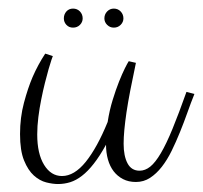

<svg xmlns="http://www.w3.org/2000/svg" viewBox="-20 -458 484 458"><path d="M232.9 -112.8Q217.8 -85.4 203.6 -67.4Q189.5 -49.3 175.5 -38.6Q161.6 -27.8 147.5 -23.4Q133.3 -19 118.2 -19Q106 -19 90.3 -22.9Q74.7 -26.9 60.8 -39.3Q46.9 -51.8 37.4 -75.2Q27.8 -98.6 27.8 -138.2Q27.8 -177.7 37.1 -212.6Q46.4 -247.6 57.6 -273.9Q70.8 -304.2 87.9 -330.1L106 -324.2Q105.5 -323.7 102.8 -315.4Q100.1 -307.1 95.9 -293Q91.8 -278.8 87.2 -260.3Q82.5 -241.7 78.4 -220.9Q74.2 -200.2 71.5 -178.7Q68.8 -157.2 68.8 -137.2Q68.8 -91.3 85.2 -64.7Q101.6 -38.1 127.9 -38.1Q157.2 -38.1 184.6 -72Q211.9 -106 236.8 -167Q241.2 -195.3 248.8 -219.7Q256.3 -244.1 263.9 -263.2Q271.5 -282.2 277.8 -294.9Q284.2 -307.6 287.1 -312L304.2 -308.1Q296.4 -271.5 290.8 -242.4Q285.2 -213.4 281.7 -189.9Q278.3 -166.5 276.6 -148.2Q274.9 -129.9 274.9 -115.2Q274.9 -85.9 284.2 -68.4Q293.5 -50.8 313 -50.8Q326.2 -50.8 338.4 -60.5Q350.6 -70.3 363.8 -92.8Q377 -115.2 391.6 -150.9Q406.2 -186.5 424.8 -238.8L443.8 -233.9Q435.5 -213.4 427.2 -189.9Q418.9 -166.5 409.4 -143.1Q399.9 -119.6 389.4 -98.1Q378.9 -76.7 366 -60.1Q353 -43.5 337.9 -33.7Q322.8 -23.9 304.2 -23.9Q286.6 -23.9 273.4 -30.8Q260.3 -37.6 251.2 -49.3Q242.2 -61 237.5 -77.4Q232.9 -93.8 232.9 -112.8ZM132.3 -414.1Q132.3 -423.8 138.4 -430.7Q144.5 -437.5 154.3 -437.5Q164.1 -437.5 170.7 -430.7Q177.2 -423.8 177.2 -414.1Q177.2 -405.3 170.7 -398.7Q164.1 -392.1 154.3 -392.1Q144.5 -392.1 138.4 -398.7Q132.3 -405.3 132.3 -414.1ZM229 -414.1Q229 -423.8 235.6 -430.7Q242.2 -437.5 251.5 -437.5Q261.2 -437.5 267.8 -430.7Q274.4 -423.8 274.4 -414.1Q274.4 -405.3 267.8 -398.7Q261.2 -392.1 251.5 -392.1Q242.2 -392.1 235.6 -398.7Q229 -405.3 229 -414.1Z"/></svg>

Font: Clicker Script
Style: Regular
Weight: 400
Designer: Astigmatic (AOETI)
Foundry: Astigmatic (AOETI)
Version: Version 1.000